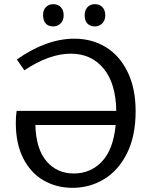

<svg xmlns="http://www.w3.org/2000/svg" viewBox="-20 -894 731 923"><path d="M632 -359Q632 -240 590.5 -157Q549 -74 480 -32.5Q411 9 329 9Q252 9 190 -26.5Q128 -62 92 -132.5Q56 -203 56 -303Q56 -337 60 -361H539Q537 -493 478 -564.5Q419 -636 320 -636Q217 -636 97 -556L61 -608Q203 -708 338 -708Q422 -708 488.5 -667.5Q555 -627 593.5 -548Q632 -469 632 -359ZM536 -293H150Q153 -178 203.5 -119Q254 -60 335 -60Q416 -60 470.5 -118Q525 -176 536 -293ZM187 -822Q187 -846 201 -860Q215 -874 236 -874Q259 -874 272.5 -859.5Q286 -845 286 -820Q286 -796 271.5 -781.5Q257 -767 236 -767Q212 -767 199.5 -781.5Q187 -796 187 -822ZM387 -820Q387 -845 400.5 -859.5Q414 -874 436 -874Q459 -874 472.5 -859.5Q486 -845 486 -820Q486 -796 471.5 -781.5Q457 -767 436 -767Q413 -767 400 -781Q387 -795 387 -820Z"/></svg>

Font: Bitter Pro
Style: Regular
Weight: 400
Designer: Sol Matas, and Bitter project Authors
Foundry: Sol Matas
Version: Version 1.010